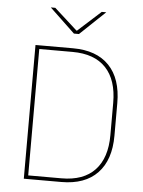

<svg xmlns="http://www.w3.org/2000/svg" viewBox="-56 -869 681 914"><g transform="rotate(5 284.0 -412.0)"><path d="M102.5 0V-17.5H271Q376 -17.5 430.5 -75.5Q485 -133.5 485 -242V-397Q485 -506 430.5 -563.8Q376 -621.5 271 -621.5H101.5V-639H271.5Q384.5 -639 444.5 -576.5Q504.5 -514 504.5 -397.5V-241.5Q504.5 -125.5 444.5 -62.8Q384.5 0 271.5 0ZM92.5 0V-639H112V0ZM270 -709 150 -823V-823.5H171L280.5 -724.5H283.5L393 -823.5H414V-823L294 -709Z"/></g></svg>

Font: Anek Latin Thin
Style: Regular
Weight: 250
Designer: Yesha Goshar
Foundry: Ek Type
Version: Version 1.003